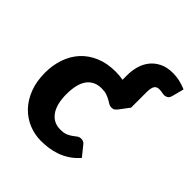

<svg xmlns="http://www.w3.org/2000/svg" viewBox="-202 -866 1007 1007"><g transform="rotate(45 301.0 -363.0)"><path d="M475 -450 434 -395.5Q427 -387 420.5 -382Q414 -377 402 -377Q390.5 -377 381.2 -382.5Q372 -388 360.5 -394.8Q349 -401.5 333.5 -407Q318 -412.5 295 -412.5Q266.5 -412.5 245.8 -402Q225 -391.5 211.5 -372Q198 -352.5 191.5 -324.2Q185 -296 185 -260.5Q185 -186 213.8 -146Q242.5 -106 293 -106Q320 -106 335.8 -112.8Q351.5 -119.5 362.5 -127.8Q373.5 -136 382.8 -143Q392 -150 406 -150Q424.5 -150 434 -136.5L479 -81Q455 -53.5 428.5 -36.2Q402 -19 374.2 -9.2Q346.5 0.5 318.5 4.2Q290.5 8 264 8Q216.5 8 173.2 -10Q130 -28 97.2 -62.2Q64.5 -96.5 45.2 -146.5Q26 -196.5 26 -260.5Q26 -316.5 42.8 -365.2Q59.5 -414 92.2 -449.8Q125 -485.5 173.2 -506Q221.5 -526.5 285 -526.5Q299.5 -526.5 313.2 -525.2Q327 -524 340 -521.5V-557.5Q340 -590 348.8 -621.5Q357.5 -653 377 -678Q396.5 -703 427.5 -718.5Q458.5 -734 503 -734Q527 -734 551 -728.8Q575 -723.5 602 -712L585 -646.5Q580 -629 570.2 -623.8Q560.5 -618.5 551.5 -618.5Q543 -618.5 533.8 -620.8Q524.5 -623 512.5 -623Q491 -623 483 -608.5Q475 -594 475 -564.5Z"/></g></svg>

Font: Lato ExtraBold
Style: Regular
Weight: 800
Designer: Lukasz Dziedzic with Adam Twardoch and Botio Nikoltchev
Foundry: tyPoland Lukasz Dziedzic
Version: Version 2.015; 2015-08-06; http://www.latofonts.com/